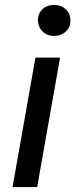

<svg xmlns="http://www.w3.org/2000/svg" viewBox="-20 -760 306 780"><path d="M31 0 124 -526H224L131 0ZM200 -614Q171 -614 153 -632Q135 -650 134 -678Q134 -705 152.5 -722.5Q171 -740 200 -740Q228 -740 247 -722.5Q266 -705 266 -678Q267 -650 247.5 -632Q228 -614 200 -614Z"/></svg>

Font: DM Sans 9pt Medium
Style: Italic
Weight: 500
Italic angle: -10°
Version: Version 4.004;gftools[0.9.30]